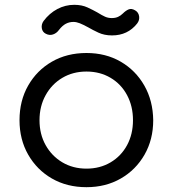

<svg xmlns="http://www.w3.org/2000/svg" viewBox="-20 -772 716 797"><path d="M339 5Q258 5 195.5 -31Q133 -67 97 -130Q61 -193 61 -273Q61 -354 97 -417Q133 -480 195.5 -516Q258 -552 339 -552Q419 -552 481 -516Q543 -480 579 -417Q615 -354 616 -273Q616 -193 580 -130Q544 -67 481.5 -31Q419 5 339 5ZM339 -72Q395 -72 439 -98Q483 -124 507.5 -169.5Q532 -215 532 -273Q532 -331 507.5 -377Q483 -423 439 -449Q395 -475 339 -475Q283 -475 239 -449Q195 -423 169.5 -377Q144 -331 144 -273Q144 -215 169.5 -169.5Q195 -124 239 -98Q283 -72 339 -72ZM445 -625Q413 -625 388.5 -636.5Q364 -648 347 -658Q325 -670 311 -675.5Q297 -681 285 -681Q268 -681 253.5 -673.5Q239 -666 225 -648Q215 -634 200 -629Q185 -624 170 -632Q156 -639 153.5 -655Q151 -671 161 -685Q185 -717 218 -734.5Q251 -752 288 -752Q320 -752 343.5 -741Q367 -730 383 -721Q404 -708 416.5 -702.5Q429 -697 444 -697Q459 -697 470 -702Q481 -707 490 -716Q502 -728 514 -733Q526 -738 541 -729Q555 -721 557.5 -704.5Q560 -688 549 -674Q510 -625 445 -625Z"/></svg>

Font: Comfortaa Medium
Style: Regular
Weight: 500
Designer: Johan Aakerlund
Foundry: Johan Aakerlund
Version: Version 3.104; ttfautohint (v1.8.1.43-b0c9)